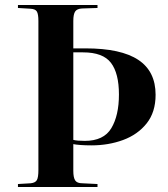

<svg xmlns="http://www.w3.org/2000/svg" viewBox="-20 -750 674 770"><path d="M52 0V-12L103 -15Q122 -17 128 -28Q134 -39 134 -68V-666Q134 -693 128 -703.5Q122 -714 102 -715L52 -718V-730H371V-718L309 -716Q289 -715 281.5 -704Q274 -693 274 -666V-556H323Q465 -556 534.5 -510Q604 -464 604 -370Q604 -300 568 -255Q532 -210 473.5 -188.5Q415 -167 347 -167Q322 -167 302.5 -168.5Q283 -170 274 -172V-65Q274 -38 281.5 -26.5Q289 -15 310 -15L371 -12V0ZM274 -189Q289 -185 320 -185Q396 -185 426.5 -236Q457 -287 457 -371Q457 -456 425 -498Q393 -540 313 -540H274Z"/></svg>

Font: Literata 72pt SemiBold
Style: Regular
Weight: 600
Designer: Latin by Veronika Burian and Jose Scaglione. Greek by Irene Vlachou. Cyrillic by Vera Evstafieva.
Foundry: TypeTogether
Version: Version 3.002